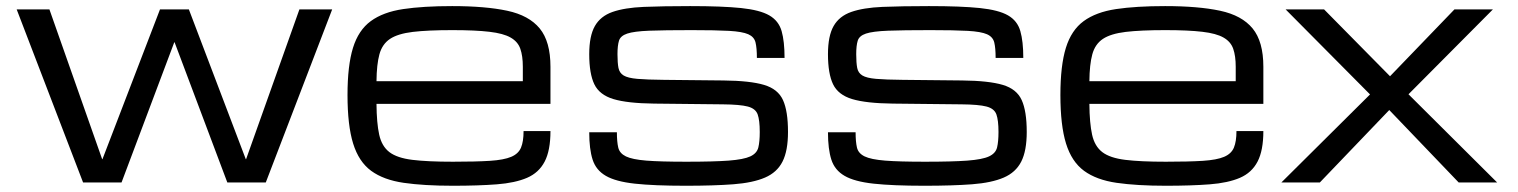

<svg xmlns="http://www.w3.org/2000/svg" viewBox="-20 -593 4933 624"><path d="M250 0 34.2 -562.5H140.6L312 -75.7H313L500 -562.5H593.8L778.8 -75.7H779.8L953.1 -562.5H1059.6L843.8 0H718.8L547.4 -455.6H546.4L375 0Z M1769 -167Q1769 -104 1750.2 -67.9Q1731.4 -31.7 1692.9 -15.1Q1654.3 1.5 1594.5 6.1Q1534.7 10.7 1452.1 10.7Q1357.9 10.7 1292.2 1.2Q1226.6 -8.3 1186.3 -37.8Q1146 -67.4 1127.7 -126.5Q1109.4 -185.5 1109.4 -284.2Q1109.4 -379.9 1127.2 -437.5Q1145 -495.1 1185.1 -524.4Q1225.1 -553.7 1290.3 -563.5Q1355.5 -573.2 1449.7 -573.2Q1557.6 -573.2 1628.4 -558.1Q1699.2 -543 1734.1 -500.5Q1769 -458 1769 -376V-255.4H1203.6Q1204.1 -192.9 1212.4 -155.3Q1220.7 -117.7 1245.6 -98.6Q1270.5 -79.6 1320.1 -73.5Q1369.6 -67.4 1452.1 -67.4Q1526.4 -67.4 1572 -70.3Q1617.7 -73.2 1641.4 -83.3Q1665 -93.3 1673.3 -113.3Q1681.6 -133.3 1681.6 -167ZM1449.7 -495.1Q1370.1 -495.1 1321.5 -489.3Q1272.9 -483.4 1247.6 -466.6Q1222.2 -449.7 1213.1 -416.5Q1204.1 -383.3 1203.6 -329.1H1679.2V-376Q1679.2 -411.1 1671.1 -434.3Q1663.1 -457.5 1639.6 -470.9Q1616.2 -484.4 1570.6 -489.7Q1524.9 -495.1 1449.7 -495.1Z M2208 10.7Q2105.5 10.7 2043.2 3.9Q1981 -2.9 1949 -21.5Q1917 -40 1906 -74.2Q1895 -108.4 1895 -163.1H1984.9Q1984.9 -132.3 1989.3 -113.5Q1993.7 -94.7 2014.2 -84.7Q2034.7 -74.7 2080.8 -71Q2127 -67.4 2210.4 -67.4Q2298.8 -67.4 2347.9 -71Q2397 -74.7 2418.5 -84.7Q2439.9 -94.7 2444.6 -113.8Q2449.2 -132.8 2449.2 -164.1Q2449.2 -202.1 2442.4 -221.2Q2435.5 -240.2 2410.2 -246.8Q2384.8 -253.4 2329.1 -253.9L2105.5 -256.3Q2019 -257.3 1973.6 -271Q1928.2 -284.7 1911.6 -319.1Q1895 -353.5 1895 -417Q1895 -476.1 1913.3 -508.3Q1931.6 -540.5 1970.7 -554.2Q2009.8 -567.9 2072.3 -570.6Q2134.8 -573.2 2223.1 -573.2Q2327.1 -573.2 2388.4 -566.9Q2449.7 -560.5 2480.2 -543Q2510.7 -525.4 2520.3 -491.9Q2529.8 -458.5 2529.8 -404.8H2439.9Q2439.9 -436.5 2435.5 -454.8Q2431.2 -473.1 2411.9 -481.7Q2392.6 -490.2 2349.4 -492.7Q2306.2 -495.1 2228 -495.1Q2139.2 -495.1 2089.8 -493.2Q2040.5 -491.2 2018.6 -483.9Q1996.6 -476.6 1991.7 -460.7Q1986.8 -444.8 1986.8 -417Q1986.8 -388.7 1990 -372.3Q1993.2 -356 2006.8 -347.7Q2020.5 -339.4 2051.5 -336.7Q2082.5 -334 2138.2 -333.5L2331.1 -331.5Q2418 -330.6 2463.1 -317.1Q2508.3 -303.7 2524.7 -267.8Q2541 -231.9 2541 -164.1Q2541 -103 2523.2 -67.9Q2505.4 -32.7 2466.3 -15.9Q2427.2 1 2363.5 5.9Q2299.8 10.7 2208 10.7Z M2983.9 10.7Q2881.3 10.7 2819.1 3.9Q2756.8 -2.9 2724.9 -21.5Q2692.9 -40 2681.9 -74.2Q2670.9 -108.4 2670.9 -163.1H2760.7Q2760.7 -132.3 2765.1 -113.5Q2769.5 -94.7 2790 -84.7Q2810.5 -74.7 2856.7 -71Q2902.8 -67.4 2986.3 -67.4Q3074.7 -67.4 3123.8 -71Q3172.9 -74.7 3194.3 -84.7Q3215.8 -94.7 3220.5 -113.8Q3225.1 -132.8 3225.1 -164.1Q3225.1 -202.1 3218.3 -221.2Q3211.4 -240.2 3186 -246.8Q3160.6 -253.4 3105 -253.9L2881.3 -256.3Q2794.9 -257.3 2749.5 -271Q2704.1 -284.7 2687.5 -319.1Q2670.9 -353.5 2670.9 -417Q2670.9 -476.1 2689.2 -508.3Q2707.5 -540.5 2746.6 -554.2Q2785.6 -567.9 2848.1 -570.6Q2910.6 -573.2 2999 -573.2Q3103 -573.2 3164.3 -566.9Q3225.6 -560.5 3256.1 -543Q3286.6 -525.4 3296.1 -491.9Q3305.7 -458.5 3305.7 -404.8H3215.8Q3215.8 -436.5 3211.4 -454.8Q3207 -473.1 3187.7 -481.7Q3168.5 -490.2 3125.2 -492.7Q3082 -495.1 3003.9 -495.1Q2915 -495.1 2865.7 -493.2Q2816.4 -491.2 2794.4 -483.9Q2772.5 -476.6 2767.6 -460.7Q2762.7 -444.8 2762.7 -417Q2762.7 -388.7 2765.9 -372.3Q2769 -356 2782.7 -347.7Q2796.4 -339.4 2827.4 -336.7Q2858.4 -334 2914.1 -333.5L3106.9 -331.5Q3193.8 -330.6 3239 -317.1Q3284.2 -303.7 3300.5 -267.8Q3316.9 -231.9 3316.9 -164.1Q3316.9 -103 3299.1 -67.9Q3281.2 -32.7 3242.2 -15.9Q3203.1 1 3139.4 5.9Q3075.7 10.7 2983.9 10.7Z M4085.9 -167Q4085.9 -104 4067.1 -67.9Q4048.3 -31.7 4009.8 -15.1Q3971.2 1.5 3911.4 6.1Q3851.6 10.7 3769 10.7Q3674.8 10.7 3609.1 1.2Q3543.5 -8.3 3503.2 -37.8Q3462.9 -67.4 3444.6 -126.5Q3426.3 -185.5 3426.3 -284.2Q3426.3 -379.9 3444.1 -437.5Q3461.9 -495.1 3502 -524.4Q3542 -553.7 3607.2 -563.5Q3672.4 -573.2 3766.6 -573.2Q3874.5 -573.2 3945.3 -558.1Q4016.1 -543 4051 -500.5Q4085.9 -458 4085.9 -376V-255.4H3520.5Q3521 -192.9 3529.3 -155.3Q3537.6 -117.7 3562.5 -98.6Q3587.4 -79.6 3637 -73.5Q3686.5 -67.4 3769 -67.4Q3843.3 -67.4 3888.9 -70.3Q3934.6 -73.2 3958.3 -83.3Q3981.9 -93.3 3990.2 -113.3Q3998.5 -133.3 3998.5 -167ZM3766.6 -495.1Q3687 -495.1 3638.4 -489.3Q3589.8 -483.4 3564.5 -466.6Q3539.1 -449.7 3530 -416.5Q3521 -383.3 3520.5 -329.1H3996.1V-376Q3996.1 -411.1 3988 -434.3Q3980 -457.5 3956.5 -470.9Q3933.1 -484.4 3887.5 -489.7Q3841.8 -495.1 3766.6 -495.1Z M4144.5 0 4432.6 -286.1 4158.2 -562.5H4283.2L4497.6 -345.2L4707 -562.5H4832L4557.6 -286.6L4845.7 0H4720.7L4495.1 -235.4L4269.5 0Z"/></svg>

Font: Michroma
Style: Regular
Weight: 400
Designer: Vernon Adams
Foundry: Vernon Adams
Version: Version 1.100; ttfautohint (v1.8.4.7-5d5b);gftools[0.9.29]